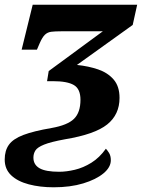

<svg xmlns="http://www.w3.org/2000/svg" viewBox="-27 -556 610 816"><path d="M201 240Q143 240 95.5 227.5Q48 215 20.5 189Q-7 163 -7 122Q-7 84 11 59Q29 34 72.5 17.5Q116 1 192 -12Q260 -24 287.5 -51Q315 -78 315 -132Q315 -178 287 -194.5Q259 -211 198 -211H173L180 -254L410 -423H233Q207 -423 191 -421Q175 -419 164 -408.5Q153 -398 142 -373L130 -345H65L112 -536H556L537 -450L300 -280Q349 -275 390 -261Q431 -247 456 -218Q481 -189 481 -140Q481 -69 428.5 -27Q376 15 249 36Q189 47 160.5 58.5Q132 70 123.5 83.5Q115 97 115 114Q115 144 141 159Q167 174 225 174Q255 174 291 165.5Q327 157 361.5 135.5Q396 114 423 76Q429 82 436.5 94Q444 106 444 125Q444 155 412.5 181Q381 207 326.5 223.5Q272 240 201 240Z"/></svg>

Font: Noto Serif SemiCondensed ExtraBold
Style: Italic
Weight: 800
Width: 4
Italic angle: -12°
Designer: Monotype Design Team
Foundry: Monotype Imaging Inc.
Version: Version 2.014; ttfautohint (v1.8.4.7-5d5b)